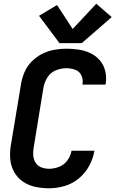

<svg xmlns="http://www.w3.org/2000/svg" viewBox="-20 -1005 621 1033"><path d="M244 8Q285 8 327 -4Q369 -16 404 -45Q439 -74 460 -113Q481 -152 488 -194H365Q360 -166 342.5 -142Q325 -118 298 -107.5Q271 -97 244 -97Q222 -97 202.5 -104.5Q183 -112 172 -129Q161 -146 159 -167Q157 -188 161 -210L214 -535Q219 -563 235.5 -589Q252 -615 280 -626.5Q308 -638 337 -638Q361 -638 384 -630Q407 -622 417.5 -600Q428 -578 424 -553V-550H547Q548 -554 549 -557Q554 -591 546 -623.5Q538 -656 517 -680.5Q496 -705 466.5 -719Q437 -733 404 -738Q371 -743 337 -743Q304 -743 271 -737Q238 -731 206.5 -715Q175 -699 150 -673.5Q125 -648 111.5 -616Q98 -584 93 -552L39 -227Q32 -189 35 -151Q38 -113 55.5 -81Q73 -49 102.5 -28.5Q132 -8 168.5 0Q205 8 244 8ZM300 -773H420L581 -913L498 -985L371 -849L287 -978L190 -920Z"/></svg>

Font: Iosevka Sparkle Oblique
Style: Bold
Weight: 700
Italic angle: -9°
Designer: Belleve Invis
Foundry: Belleve Invis
Version: Version 4.5.0; ttfautohint (v1.8.3)